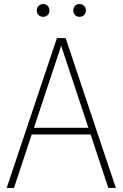

<svg xmlns="http://www.w3.org/2000/svg" viewBox="-20 -928 605 948"><path d="M13 0 261 -740H304L552 0H515L427.5 -264H136.5L49 0ZM147.5 -297H416.5L282 -702ZM373 -845Q359.5 -845 350.8 -853.5Q342 -862 342 -876Q342 -890.5 350.8 -899.2Q359.5 -908 373 -908Q386.5 -908 395.2 -899.2Q404 -890.5 404 -876Q404 -862 395.2 -853.5Q386.5 -845 373 -845ZM193 -845Q179.5 -845 170.8 -853.5Q162 -862 162 -876Q162 -890.5 170.8 -899.2Q179.5 -908 193 -908Q206.5 -908 215.2 -899.2Q224 -890.5 224 -876Q224 -862 215.2 -853.5Q206.5 -845 193 -845Z"/></svg>

Font: Encode Sans Condensed Condensed Thin
Style: Regular
Weight: 100
Width: 3
Designer: Multiple Designers
Foundry: Impallari Type
Version: Version 3.000; ttfautohint (v1.8.3) -l 8 -r 50 -G 200 -x 14 